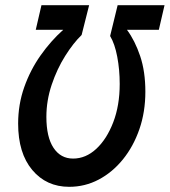

<svg xmlns="http://www.w3.org/2000/svg" viewBox="-20 -710 655 741"><path d="M615 -690 593 -595H470Q501 -553 521 -493.5Q541 -434 541 -356Q541 -278 518 -211.5Q495 -145 454.5 -95Q414 -45 361 -17Q308 11 247 11Q159 11 104.5 -54Q50 -119 50 -233Q50 -307 73.5 -373.5Q97 -440 136.5 -496Q176 -552 224 -595H118L140 -690H324L295 -575Q263 -544 231.5 -494Q200 -444 179.5 -383Q159 -322 159 -259Q159 -181 186.5 -139.5Q214 -98 262 -98Q311 -98 351.5 -135.5Q392 -173 417 -238Q442 -303 442 -386Q442 -441 432.5 -491Q423 -541 405 -571L434 -690Z"/></svg>

Font: Radio Canada Condensed Medium
Style: Italic
Weight: 500
Width: 3
Italic angle: -12°
Designer: Charles Daoud, Etienne Aubert Bonn, Alexandre Saumier Demers, Jacques Le Bailly
Foundry: Radio-Canada
Version: Version 2.104; ttfautohint (v1.8.4.7-5d5b);gftools[0.9.28.de